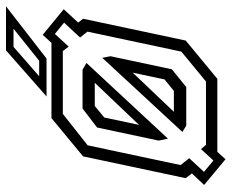

<svg xmlns="http://www.w3.org/2000/svg" viewBox="-84 -644 754 625"><g transform="rotate(-90 292.5 -331.0)"><path d="M87 26.5 3.5 -43 41 -83 25.5 -103 96.5 -437 221 -540H463.5H466L492 -568.5L575.5 -500L532 -453L544.5 -437L473.5 -103L349 0H111.5L109 2.5ZM241.5 -141.5H309.5L347 -172L369 -275.5ZM83 -12.8 120.2 -53.2 134 -37H340.2L437.5 -117.2L502.5 -422.8L483.5 -446.8L531.8 -499L495 -528.8L453.8 -484L439.2 -503H234.8L132.5 -422.2L68.2 -119.8L90.5 -91.5L46 -43.5ZM196.5 -101.2 176 -113.8 417.2 -374.5 422.5 -348.2 380 -148.2 322.2 -101.2ZM154.2 -160.8 147.8 -191 190.5 -391.5 252.2 -438.8H378.5L400.5 -426ZM199 -255 336 -399H260.5L223 -368ZM291.5 -556 441.5 -688H585L415 -556ZM357.2 -580H407.8L512 -663.5H453Z"/></g></svg>

Font: Tourney Thin
Style: Italic
Weight: 100
Italic angle: -12°
Designer: Tyler Finck
Foundry: Etcetera Type Co
Version: Version 1.015